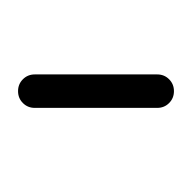

<svg xmlns="http://www.w3.org/2000/svg" viewBox="-20 -712 217 218"><g transform="rotate(-90 89.0 -603.5)"><path d="M75 -534V-673Q75 -681 80.5 -686.5Q86 -692 94 -692Q102 -692 107.5 -686.5Q113 -681 113 -673V-534Q113 -526 107.5 -520.5Q102 -515 94 -515Q86 -515 80.5 -520.5Q75 -526 75 -534Z"/></g></svg>

Font: Comic Neue Light
Style: Regular
Weight: 300
Designer: Craig Rozynski
Foundry: Craig Rozynski
Version: Version 2.003